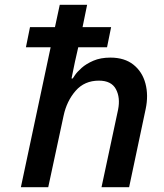

<svg xmlns="http://www.w3.org/2000/svg" viewBox="-20 -780 682 800"><path d="M67 0 191 -583H88L105 -667H209L229 -760H343L324 -667H443L426 -583H306L294 -530L293 -526L278 -453H283Q283 -453 292 -466.5Q301 -480 320 -497Q339 -514 369 -527Q399 -540 440 -540Q499 -540 536 -510.5Q573 -481 586 -432Q599 -383 587 -326L518 0H403L472 -323Q482 -373 463 -408.5Q444 -444 392 -444Q332 -444 295 -401.5Q258 -359 245 -298L181 0Z"/></svg>

Font: Be Vietnam Pro Medium
Style: Italic
Weight: 500
Italic angle: -12°
Designer: Lam Bao, Tony Le, Vietanh Nguyen
Foundry: Yellow Type Foundry
Version: Version 1.002; ttfautohint (v1.8.3)